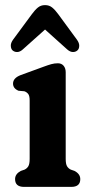

<svg xmlns="http://www.w3.org/2000/svg" viewBox="-20 -731 361 751"><path d="M237 -448.5V-109.5Q237 -89.5 242.2 -80.8Q247.5 -72 257 -67.5L271.5 -62.5Q294 -50.5 294 -30.5Q294 0 259 0H74Q39 0 39 -30.5Q39 -50.5 61.5 -62.5L76 -67.5Q85.5 -72 90.8 -80.8Q96 -89.5 96 -109.5V-338Q96 -356 90.5 -363.2Q85 -370.5 75.5 -374L52.5 -376Q31 -385 31 -404Q31 -426 61.5 -437.5L150.5 -470Q168 -476.5 180.5 -480Q193 -483.5 206.5 -483.5Q220.5 -483.5 228.8 -473.8Q237 -464 237 -448.5ZM283.5 -534.5Q276.3 -527.5 265.4 -527.5Q254.5 -527.5 243 -537.5L156.2 -615.5L69 -537.5Q57.9 -527.5 46.9 -527.5Q36 -527.5 28.5 -534.5Q22.7 -540.5 22.3 -551.8Q21.8 -563 31.2 -576L104.6 -675.5Q116.6 -692 128.2 -701.5Q139.7 -711 156.2 -711Q172.7 -711 184.2 -701.5Q195.8 -692 207.8 -675.5L280.8 -576Q290.1 -563 289.9 -551.8Q289.7 -540.5 283.5 -534.5Z"/></svg>

Font: Fraunces 9pt SuperSoft SemiBold
Style: Regular
Weight: 600
Version: Version 1.000;[0bf87f6ff]